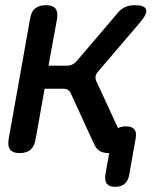

<svg xmlns="http://www.w3.org/2000/svg" viewBox="-20 -580 640 740"><path d="M424 140Q401 140 392 128.5Q383 117 386 94L401 10H398Q378 10 364.5 2Q351 -6 343 -24L253 -220Q249 -229 242 -233.5Q235 -238 224 -238H152L117 -42Q112 -15 97 -2.5Q82 10 56 10Q30 10 19.5 -2.5Q9 -15 13 -42L96 -508Q100 -535 115.5 -547.5Q131 -560 157 -560Q183 -560 193.5 -547.5Q204 -535 200 -508L167 -327H239Q250 -327 259 -331.5Q268 -336 276 -345L431 -527Q444 -544 461 -552Q478 -560 498 -560Q537 -560 543 -544Q549 -528 521 -495L358 -304Q350 -295 348.5 -286Q347 -277 351 -268L435 -86Q447 -93 465 -93Q488 -93 497.5 -82Q507 -71 503 -48L478 94Q474 117 460.5 128.5Q447 140 424 140Z"/></svg>

Font: Maple Mono NL Medium
Style: Italic
Weight: 500
Italic angle: -10°
Monospace: yes
Designer: subframe7536
Version: Version 7.000